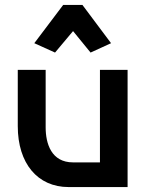

<svg xmlns="http://www.w3.org/2000/svg" viewBox="-20 -758 603 778"><path d="M236 -738 119 -583 203 -545 276 -632 347 -545 430 -583 314 -738ZM52 -475V-247C52 -96 132 0 258 0H497V-475H385V-100H276C188 -100 165 -176 165 -242V-475Z"/></svg>

Font: Mint Spirit No2
Style: Bold
Weight: 700
Designer: HARENDAL Hirwen
Foundry: Arkandis Digital Foundry.
Version: Version 1.004;FFEdit